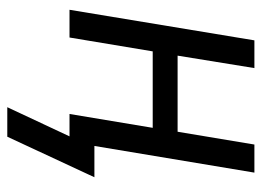

<svg xmlns="http://www.w3.org/2000/svg" viewBox="-118 -442 735 540"><g transform="rotate(90 250.0 -172.5)"><path d="M365 175H282L364 0H301L340 -234H125L86 0H8L94 -520H172L137 -304H351L387 -520H466L391 -70H479Z"/></g></svg>

Font: Iosevka SS04 Oblique
Style: Regular
Weight: 400
Italic angle: -9°
Monospace: yes
Designer: Belleve Invis
Foundry: Belleve Invis
Version: Version 19.0.0; ttfautohint (v1.8.4)